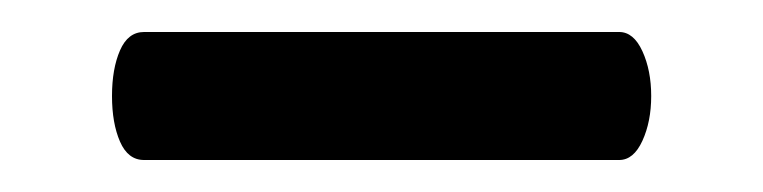

<svg xmlns="http://www.w3.org/2000/svg" viewBox="-20 -315 477 120"><path d="M50 -255Q50 -272 55 -283.5Q60 -295 70 -295H367Q376 -295 381.5 -283Q387 -271 387 -255Q387 -239 381.5 -227Q376 -215 367 -215H70Q60 -215 55 -226.5Q50 -238 50 -255Z"/></svg>

Font: Marmelad for Arash.Academy
Style: Regular
Weight: 400
Designer: Manvel Shmavonyan
Foundry: Cyreal
Version: Version 1.110;Glyphs 3.2 (3202)